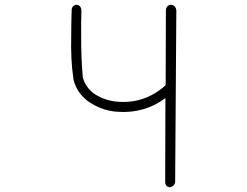

<svg xmlns="http://www.w3.org/2000/svg" viewBox="-20 -789 1040 809"><path d="M301 -769Q321 -768 323 -746Q322 -718 322 -689.5Q322 -661 322 -632Q322 -589 323.5 -547Q325 -505 329 -462Q340 -423 374 -396Q416 -367 469 -361Q588 -349 678 -430L679 -746Q680 -765 698 -769Q720 -768 723 -746L718 -21Q715 -4 696 0Q677 -2 676 -21L677 -376Q586 -307 463 -319Q403 -326 350 -363Q303 -399 290 -453Q283 -498 281 -542.5Q279 -587 280 -632Q280 -661 280.5 -689.5Q281 -718 282 -746Q282 -765 301 -769Z"/></svg>

Font: Yomogi
Style: Regular
Weight: 400
Designer: satsuyako
Foundry: satsuyako
Version: Version 3.100